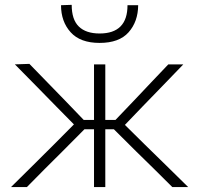

<svg xmlns="http://www.w3.org/2000/svg" viewBox="-20 -754 804 774"><path d="M24.5 0Q68 -43 111.5 -86Q154.5 -128.5 197 -171L278 -252.5L208 -323.5Q166 -366.5 124.5 -408.8Q83 -451 40 -494.5L98.5 -496.5Q134 -460 170 -423Q206 -386 241.5 -349.5L317.5 -270.5H359V-494.5H404.5V-270.5H445.5L520.5 -349Q554.5 -385.5 590 -422.5Q625 -459 658.5 -494.5H719Q677.5 -451.5 636.5 -409Q595 -366 554.5 -324.5L483.5 -250.5L563.5 -171.5Q607 -129 651 -86Q694.5 -43 738.5 0H674.5Q636.5 -37.5 601 -73Q565.5 -108 528 -144.5L439 -233H404.5V0H359V-233H320.5L231 -143Q195 -107.5 159.2 -71.5Q123.5 -35.5 88.5 0ZM381.5 -581Q303.5 -581 264.8 -624Q226 -667 226 -733L269 -734.5Q269 -675 297.8 -647Q326.5 -619 381.5 -619Q494 -619 494 -733H537Q536.5 -667 498.5 -624Q460.5 -581 381.5 -581Z"/></svg>

Font: Heraclito ExtraLight
Style: Regular
Weight: 200
Designer: Kostas Bartsokas (font) & Cristiano Sobral (main changes)
Foundry: Kostas Bartsokas (font) & Cristiano Sobral (main changes)
Version: Version 1.00;July 8, 2020;FontCreator 13.0.0.2655 64-bit